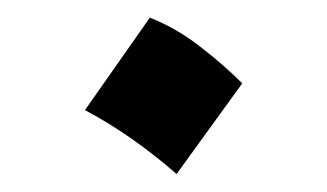

<svg xmlns="http://www.w3.org/2000/svg" viewBox="-20 -423 365 214"><path d="M147 -403.3 74.7 -300.3Q103 -285.2 129.2 -266.6Q155.3 -248 176.8 -229L250 -330.1Q228.5 -351.6 202.1 -371.8Q175.8 -392.1 147 -403.3Z"/></svg>

Font: Pinar-VF
Style: Regular
Weight: 300
Designer: Amin Abedi
Version: Version 3.0